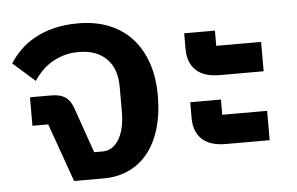

<svg xmlns="http://www.w3.org/2000/svg" viewBox="-44 -627 1068 691"><g transform="rotate(-5 489.5 -282.0)"><path d="M122 -211H65V-314H143Q174 -314 192.5 -301.5Q211 -289 221 -260L278 -97H309Q345 -97 367.5 -133.5Q390 -170 390 -235V-324Q390 -389 354 -425Q318 -461 254 -461Q221 -461 195.5 -452.5Q170 -444 150 -431Q130 -418 115.5 -402Q101 -386 91 -371L12 -441Q27 -465 49.5 -487.5Q72 -510 102.5 -527Q133 -544 172 -554Q211 -564 260 -564Q322 -564 371 -544.5Q420 -525 454 -488Q488 -451 506 -398.5Q524 -346 524 -279Q524 -214 508.5 -162Q493 -110 464.5 -74Q436 -38 395 -19Q354 0 304 0H197Z M753 -85Q696 -85 667 -112Q638 -139 638 -189V-246H749V-191H911V-85ZM753 -334Q696 -334 667 -361Q638 -388 638 -438V-495H749V-440H911V-334Z"/></g></svg>

Font: IBM Plex Sans Thai SemiBold
Style: Regular
Weight: 600
Designer: Mike Abbink, Paul van der Laan, Pieter van Rosmalen, Ben Mitchell, Mark Frömberg
Foundry: Bold Monday
Version: Version 1.1